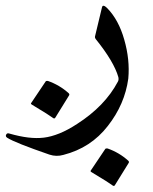

<svg xmlns="http://www.w3.org/2000/svg" viewBox="-103 -304 522 657"><path d="M246 -279Q247 -283 249 -284Q254 -286 264 -276Q303 -236 322 -169Q342 -100 336 -35Q324 53 266 127Q208 202 114 226Q90 233 66 225Q8 205 -28.5 190.5Q-65 176 -79 167Q-83 164 -83 161Q-83 157 -80 154Q-77 151 -71 153Q-36 163 -7 166.5Q22 170 47 167Q72 164 100.5 152.5Q129 141 161 120Q256 59 300 -24Q304 -30 302 -40Q287 -93 224 -171Q221 -176 222 -179ZM257 206Q259 203 265 204Q305 218 336 246Q340 250 337 254L290 330Q287 335 280 329Q276 326 259 315Q242 304 210 285Q205 282 208 279ZM53 -25Q55 -28 61 -27Q101 -13 132 15Q136 19 133 23L86 99Q83 104 76 98Q72 95 55 84Q38 73 6 54Q1 51 4 48Z"/></svg>

Font: Amiri
Style: Regular
Weight: 400
Designer: Khaled Hosny
Version: Version 0.114